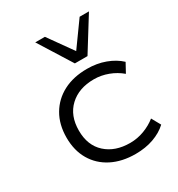

<svg xmlns="http://www.w3.org/2000/svg" viewBox="-181 -875 927 1000"><g transform="rotate(-30 283.0 -374.5)"><path d="M343 8Q262 8 201 -23Q140 -54 106.5 -111Q73 -168 73 -245Q73 -324 107 -382Q141 -440 201.5 -471.5Q262 -503 344 -503Q403 -503 453 -484.5Q503 -466 537 -434L507 -379Q474 -407 432.5 -422.5Q391 -438 348 -438Q257 -438 202 -386.5Q147 -335 147 -245Q147 -156 202 -106Q257 -56 347 -56Q391 -56 432 -71.5Q473 -87 504 -112L534 -58Q501 -27 452 -9.5Q403 8 343 8ZM304 -559 180 -757H238L342 -611L447 -757H503L380 -559Z"/></g></svg>

Font: Nunito Sans 7pt SemiExpanded Light
Style: Regular
Weight: 300
Width: 6
Designer: Vernon Adams
Foundry: Vernon Adams
Version: Version 3.101;gftools[0.9.27]